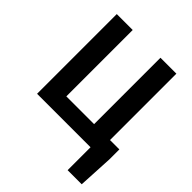

<svg xmlns="http://www.w3.org/2000/svg" viewBox="-256 -895 1262 1262"><g transform="rotate(45 375.5 -264.0)"><path d="M588 213H719L732 -32V-124H645V-741H497V-124H239V-741H91V0H588Z"/></g></svg>

Font: Source Han Sans KR
Style: Bold
Weight: 700
Designer: Ryoko NISHIZUKA 西塚涼子 (kana, bopomofo & ideographs); Paul D. Hunt (Latin, Greek & Cyrillic); Sandoll Communications 산돌커뮤니
Foundry: Adobe
Version: Version 2.004;hotconv 1.0.118;makeotfexe 2.5.65603